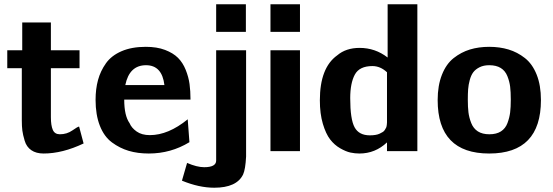

<svg xmlns="http://www.w3.org/2000/svg" viewBox="-20 -707 2588 898"><path d="M14 -388V-472H84V-602H218V-472H352V-388H218V-159Q218 -120 227 -99.5Q236 -79 260 -79Q293 -79 318.5 -97Q344 -115 350 -115L371 -36Q272 11 184 11Q149 11 126.5 -4.5Q104 -20 95.5 -48.5Q87 -77 84.5 -96.5Q82 -116 82 -144V-388Z M427 -240Q427 -291 438.5 -333Q450 -375 475.5 -411Q501 -447 548.5 -467.5Q596 -488 662 -488Q714 -488 752 -473.5Q790 -459 812.5 -436.5Q835 -414 848.5 -380.5Q862 -347 866.5 -314Q871 -281 871 -241H561Q561 -166 586 -131Q595 -109 619 -92Q643 -75 681 -75Q767 -75 858 -149L866 -42Q779 11 676 11Q624 11 582 -1.5Q540 -14 503.5 -41Q467 -68 447 -119Q427 -170 427 -240ZM566 -309H749Q738 -402 663 -402Q585 -402 566 -309Z M831 138 855 55Q901 75 935 75Q991 75 991 44V-472H1131V25Q1128 85 1117 109Q1087 171 982 171Q911 171 831 138ZM991 -558V-687H1130V-558Z M1245 0V-472H1383V0ZM1245 -558V-687H1383V-558Z M1476 -238Q1476 -390 1557 -448Q1598 -483 1662 -483Q1735 -483 1793 -438V-687H1932V0H1790V-20V-41Q1735 11 1661 11Q1640 11 1619 6.5Q1598 2 1571 -13.5Q1544 -29 1524 -55Q1504 -81 1490 -128Q1476 -175 1476 -238ZM1618 -248Q1618 -149 1638.5 -111.5Q1659 -74 1710 -74Q1724 -74 1736 -76Q1748 -78 1756 -82Q1764 -86 1770 -89.5Q1776 -93 1780 -99.5Q1784 -106 1786 -110Q1788 -114 1789 -122.5Q1790 -131 1790 -134Q1790 -137 1790 -144.5Q1790 -152 1790 -153V-369Q1759 -398 1722 -398Q1661 -398 1639.5 -358Q1618 -318 1618 -248Z M2027 -239Q2027 -307 2047 -357.5Q2067 -408 2102 -435.5Q2137 -463 2178 -475.5Q2219 -488 2268 -488Q2317 -488 2358.5 -475.5Q2400 -463 2435 -435.5Q2470 -408 2490 -358Q2510 -308 2510 -239Q2510 11 2268 11Q2027 11 2027 -239ZM2168 -241Q2168 -206 2171 -181.5Q2174 -157 2184 -131.5Q2194 -106 2215 -92.5Q2236 -79 2269 -79Q2302 -79 2323 -92.5Q2344 -106 2353.5 -131.5Q2363 -157 2366 -181.5Q2369 -206 2369 -241Q2369 -277 2366 -301.5Q2363 -326 2353 -351Q2343 -376 2322 -389Q2301 -402 2268 -402Q2242 -402 2223 -392.5Q2204 -383 2193.5 -369Q2183 -355 2177 -332.5Q2171 -310 2169.5 -289.5Q2168 -269 2168 -241Z"/></svg>

Font: Coval
Style: Heavy
Weight: 900
Foundry: Context Ltd
Version: Version 001.000